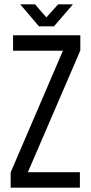

<svg xmlns="http://www.w3.org/2000/svg" viewBox="-20 -862 419 882"><path d="M141 -842 193 -782 247 -842H315L228 -741H159L73 -842ZM347 0H29V-70L269 -629H40V-700H349V-630L108 -71H347Z"/></svg>

Font: Adderley Regular
Style: Regular
Weight: 400
Designer: gorohovskiy
Version: Version 1.003 November 13, 2017